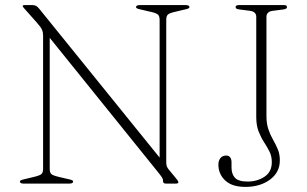

<svg xmlns="http://www.w3.org/2000/svg" viewBox="-20 -720 1204 753"><path d="M267 -8Q267 -4.5 263.2 -2.2Q259.5 0 253 0H72Q65 0 61.5 -2.2Q58 -4.5 58 -8Q58 -13 70.5 -16L112.5 -26Q135.5 -31.5 142.2 -37.2Q149 -43 149 -58V-581.5Q149 -593.5 144.5 -603.8Q140 -614 123 -633L75.5 -686.5Q71.5 -691 70.2 -693Q69 -695 69 -696.5Q69 -698.5 71 -699.2Q73 -700 76.5 -700H107.5Q115.5 -700 121.2 -697Q127 -694 134 -685.5L620.5 -84L606 -69.5V-642Q606 -657 599.2 -663Q592.5 -669 569.5 -674L526.5 -684Q513.5 -687 513.5 -692Q513.5 -696 517.2 -698Q521 -700 528 -700H708.5Q715.5 -700 719.2 -698Q723 -696 723 -692Q723 -687 710 -684L668 -674Q645 -669 638.5 -663Q632 -657 632 -642V-84Q632 -73.5 634.2 -67.8Q636.5 -62 641.5 -55.5L672 -18.5Q676 -13.5 677.8 -10.5Q679.5 -7.5 679.5 -5Q679.5 -3 677.5 -1.5Q675.5 0 669.5 0H630.5Q619.5 0 619.5 -9Q619.5 -16 617.2 -20.8Q615 -25.5 604 -39.5L161 -589L175 -606V-58Q175 -43 181.5 -37.2Q188 -31.5 211.5 -26L254.5 -16Q267 -13 267 -8ZM1077.5 -91Q1077.5 -44 1038.8 -15.5Q1000 13 942.5 13Q890 13 863.2 -12.2Q836.5 -37.5 836.5 -74.5Q836.5 -90 844.5 -100Q852.5 -110 867.5 -110Q877.5 -110 882.8 -102.8Q888 -95.5 888 -84V-62.5Q888 -37.5 901.5 -22.8Q915 -8 951 -8Q989 -8 1017.5 -27Q1046 -46 1046 -84Q1046 -107.5 1036.8 -125.8Q1027.5 -144 1015.5 -162.5Q1003.5 -181 994.2 -204.5Q985 -228 985 -261V-654.5Q985 -664 978.8 -670Q972.5 -676 961 -677.5L918.5 -683Q910.5 -684 907.2 -686.2Q904 -688.5 904 -692Q904 -696 907 -698Q910 -700 916.5 -700H1093.5Q1100.5 -700 1103 -698Q1105.5 -696 1105.5 -692Q1105.5 -685 1091.5 -683L1049 -677.5Q1037.5 -676 1031.2 -670Q1025 -664 1025 -654.5V-264.5Q1025 -234.5 1032.8 -212.2Q1040.5 -190 1051 -171.8Q1061.5 -153.5 1069.5 -134.5Q1077.5 -115.5 1077.5 -91Z"/></svg>

Font: Fraunces Thin
Style: Regular
Weight: 250
Version: Version 1.000;[b76b70a41]